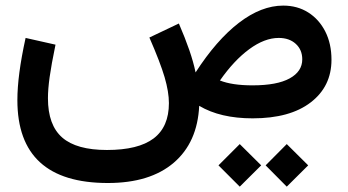

<svg xmlns="http://www.w3.org/2000/svg" viewBox="-20 -429 1260 696"><path d="M772 170.4 849.1 93.3 926.8 170.4 849.1 247.6ZM942.9 170.4 1019.5 93.3 1097.2 170.4 1019.5 247.6ZM1006.8 -408.7Q1058.1 -408.7 1097.4 -383.8Q1136.7 -358.9 1159.2 -314.7Q1181.6 -270.5 1181.6 -212.4Q1181.6 -115.7 1106.4 -57.9Q1031.2 0 896 0Q778.3 0 702.1 -45.4Q695.8 87.4 609.9 160.9Q523.9 234.4 371.1 234.4Q43 234.4 43 -65.9Q43 -111.3 50.3 -166.7Q57.6 -222.2 72.8 -291.5L181.2 -267.1Q166 -193.4 159.9 -149.4Q153.8 -105.5 153.8 -72.8Q153.8 24.4 205.6 69.6Q257.3 114.7 367.7 114.7Q481.4 114.7 536.9 72.8Q592.3 30.8 592.3 -55.2Q592.3 -95.7 576.7 -149.2Q561 -202.6 521.5 -293L628.4 -343.8Q651.4 -290.5 666.3 -247.3Q681.2 -204.1 689 -166.5Q764.6 -283.7 845.9 -346.2Q927.2 -408.7 1006.8 -408.7ZM990.2 -291.5Q939 -291.5 883.5 -250.7Q828.1 -210 777.3 -137.2Q821.3 -119.6 895.5 -119.6Q984.4 -119.6 1030 -144.8Q1075.7 -169.9 1075.7 -213.9Q1075.7 -248.5 1052.2 -270Q1028.8 -291.5 990.2 -291.5Z"/></svg>

Font: Estedad-FD SemiBold
Style: Regular
Weight: 600
Designer: Amin Abedi
Version: Version 7.3